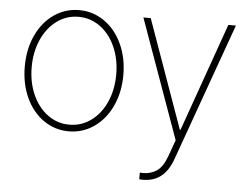

<svg xmlns="http://www.w3.org/2000/svg" viewBox="-52 -603 1123 866"><g transform="rotate(5 509.5 -169.5)"><path d="M49.8 -263.7Q49.8 -341.8 78.6 -404.3Q107.4 -466.8 158.4 -502.4Q209.5 -538.1 272.5 -538.1Q335.4 -538.1 386.7 -502.4Q438 -466.8 467 -404.1Q496.1 -341.3 496.1 -263.7Q496.1 -185.5 467 -123Q438 -60.5 386.7 -24.9Q335.4 10.7 272.5 10.7Q209.5 10.7 158.4 -24.9Q107.4 -60.5 78.6 -123Q49.8 -185.5 49.8 -263.7ZM463.9 -263.7Q463.9 -332 439.2 -387.7Q414.6 -443.4 370.8 -475.6Q327.1 -507.8 272.5 -507.8Q217.8 -507.8 174.1 -475.6Q130.4 -443.4 105.7 -387.7Q81.1 -332 81.1 -263.7Q81.1 -195.3 105.7 -139.6Q130.4 -84 174.1 -51.8Q217.8 -19.5 272.5 -19.5Q327.6 -19.5 371.3 -51.8Q415 -84 439.5 -139.6Q463.9 -195.3 463.9 -263.7ZM608.4 198.2V168L623 168.9Q656.7 168.9 684.1 151.4Q711.4 133.8 730.5 82L756.8 8.8L563.5 -530.3H596.7L771.5 -40H774.4L948.2 -530.3H982.4L758.8 93.8Q740.2 146.5 707 172.9Q673.8 199.2 624 199.2Q612.3 199.2 608.4 198.2Z"/></g></svg>

Font: Pretendard Thin
Style: Regular
Weight: 100
Designer: Base glyphs from Inter by Rasmus Andersson; Hangeul glyphs from Noto Sans CJK(Source Han Sans) by Jang Soo-young and Kan
Foundry: Kil Hyung-jin
Version: Version 1.309